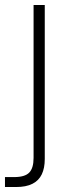

<svg xmlns="http://www.w3.org/2000/svg" viewBox="-46 -532 266 772"><path d="M-26 220V180H11Q54 180 71.5 162Q89 144 89 103V-512H134V107Q134 144 122 169Q110 194 84.5 207Q59 220 18 220Z"/></svg>

Font: DM Sans 12pt ExtraLight
Style: Regular
Weight: 250
Version: Version 4.004;gftools[0.9.30]